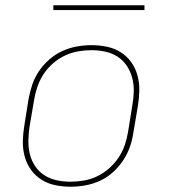

<svg xmlns="http://www.w3.org/2000/svg" viewBox="-20 -699 640 727"><path d="M247 8Q217 8 188.5 2Q160 -4 136.5 -19Q113 -34 97 -56.5Q81 -79 73.5 -106.5Q66 -134 66.5 -163.5Q67 -193 72 -223L88 -323Q93 -351 102 -378Q111 -405 127.5 -429.5Q144 -454 167 -474Q190 -494 216.5 -506Q243 -518 271 -523Q299 -528 327 -528Q356 -528 385 -522Q414 -516 437.5 -501Q461 -486 477 -463.5Q493 -441 500.5 -413.5Q508 -386 507.5 -356.5Q507 -327 502 -297L485 -197Q481 -169 471.5 -142Q462 -115 445.5 -90.5Q429 -66 406.5 -46Q384 -26 357.5 -14Q331 -2 302.5 3Q274 8 247 8ZM247 -11Q272 -11 298 -15.5Q324 -20 348 -31.5Q372 -43 393 -61.5Q414 -80 429 -102.5Q444 -125 452.5 -150Q461 -175 465 -200L481 -300Q486 -327 486.5 -353.5Q487 -380 480.5 -404.5Q474 -429 460 -450Q446 -471 425 -484.5Q404 -498 378.5 -503.5Q353 -509 326 -509Q301 -509 275.5 -504.5Q250 -500 225.5 -488.5Q201 -477 180 -458.5Q159 -440 144.5 -417.5Q130 -395 121.5 -370Q113 -345 109 -320L92 -220Q88 -193 87.5 -166.5Q87 -140 93 -115.5Q99 -91 113 -70Q127 -49 148 -35.5Q169 -22 194.5 -16.5Q220 -11 247 -11ZM527 -661H182V-679H527Z"/></svg>

Font: Iosevka SS04 Th Ex Obl
Style: Regular
Weight: 100
Width: 7
Italic angle: -9°
Monospace: yes
Designer: Belleve Invis
Foundry: Belleve Invis
Version: Version 19.0.0; ttfautohint (v1.8.4)